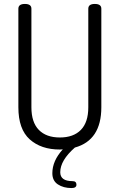

<svg xmlns="http://www.w3.org/2000/svg" viewBox="-20 -751 606 972"><path d="M73 -208C73 -134 92.2 -79.8 130.5 -45.5C168.8 -11.2 219.7 6 283 6C285 6 287.7 5.8 291 5.5C294.3 5.2 296.7 5 298 5C262.7 43.7 245 84 245 126C245 151.3 254.3 170.2 273 182.5C291.7 194.8 314.7 201 342 201C358.7 201 367 195.3 367 184C367 172 360.3 166 347 166C305.7 166 285 151 285 121C285 81 309.7 39.3 359 -4C448.3 -28.7 493 -96.7 493 -208V-707C493 -723 482 -731 460 -731C438 -731 427 -723 427 -707V-208C427 -157.3 414.5 -119.2 389.5 -93.5C364.5 -67.8 329 -55 283 -55C237 -55 201.5 -67.8 176.5 -93.5C151.5 -119.2 139 -157.3 139 -208V-707C139 -723 128 -731 106 -731C84 -731 73 -723 73 -707Z"/></svg>

Font: Terminal Dosis
Style: Book
Weight: 400
Designer: EdgarTolentino, PabloImpallari, IginoMarini
Foundry: EdgarTolentino, PabloImpallari, IginoMarini
Version: Version 1.006